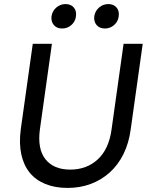

<svg xmlns="http://www.w3.org/2000/svg" viewBox="-20 -915 730 943"><path d="M312 8Q250 8 202.5 -11.5Q155 -31 125.5 -67.5Q96 -104 84.5 -157.5Q73 -211 82 -280L141 -700H235L176 -280Q163 -183 203.5 -132.5Q244 -82 325 -82Q406 -82 460.5 -132.5Q515 -183 528 -280L587 -700H681L622 -280Q613 -212 586.5 -158.5Q560 -105 519 -68Q478 -31 425.5 -11.5Q373 8 312 8ZM285 -775Q259 -775 244.5 -792Q230 -809 233 -835Q237 -861 256.5 -878Q276 -895 302 -895Q328 -895 342.5 -878Q357 -861 353 -835Q350 -809 330.5 -792Q311 -775 285 -775ZM495 -775Q469 -775 454.5 -792Q440 -809 443 -835Q447 -861 466.5 -878Q486 -895 512 -895Q538 -895 552.5 -878Q567 -861 563 -835Q560 -809 540.5 -792Q521 -775 495 -775Z"/></svg>

Font: Retni Sans Medium
Style: Italic
Weight: 500
Italic angle: -8°
Designer: Vitaly Kuzmin
Foundry: ParaType Ltd.
Version: Version 1.00;June 10, 2019;FontCreator 11.5.0.2425 64-bit; t